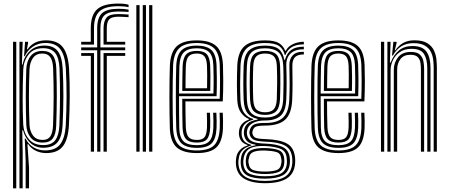

<svg xmlns="http://www.w3.org/2000/svg" viewBox="-20 -828 2453 1048"><path d="M120 200V49.2L115.2 -71.5H119.8Q134.5 -40.8 162.9 -23.9Q191.2 -7 225.2 -7Q283.8 -7 309.1 -41.1Q334.5 -75.2 338.8 -141.8Q343.2 -227 343.4 -302Q343.5 -377 339.2 -456Q334.8 -525 309.4 -559.2Q284 -593.5 227.8 -593.5Q189 -593.5 159.1 -573.1Q129.2 -552.8 115.2 -521.2H111.2L116.8 -600H133.2V-592.8L127 -559H130.5Q164.2 -607.8 231.5 -607.8Q293.2 -607.8 322.4 -570.8Q351.5 -533.8 356.8 -456Q361 -381.2 360.6 -303.8Q360.2 -226.2 356.2 -142.8Q351.5 -65.5 322.8 -29Q294 7.5 231.5 7.5Q201.5 7.5 175.6 -5Q149.8 -17.5 134 -40.8H129.8L138.5 87.8V200ZM51.2 200V-600H68.8V200ZM86.2 200V-600H103.8L99.5 -475.8L103.5 -475.5Q112 -521.2 143.4 -550.2Q174.8 -579.2 223.2 -579.2Q271.2 -579.2 294.6 -549.6Q318 -520 322 -456Q326.2 -378.5 326 -303.2Q325.8 -228 321.5 -142Q318 -81 294.1 -51.8Q270.2 -22.5 218.8 -21.5Q174.8 -20.8 145.8 -47.9Q116.8 -75 105.8 -117H101.5L103.8 5.8V200ZM215.8 -36Q262.2 -36 281.9 -63Q301.5 -90 304 -141.5Q307 -217 307.5 -293.9Q308 -370.8 304.8 -454.8Q302.2 -512.5 281.1 -538.8Q260 -565 215 -565Q163 -565 136.1 -530.2Q109.2 -495.5 107 -450.2Q100.5 -280.8 106.8 -147.2Q109.5 -103.2 136.9 -69.6Q164.2 -36 215.8 -36ZM213.2 -49.8Q169 -49.8 147.1 -77.6Q125.2 -105.5 123.5 -147Q117.8 -292.2 123.5 -450.2Q125.5 -495.2 147.6 -522.6Q169.8 -550 210.8 -550Q249.2 -550 267.4 -527.1Q285.5 -504.2 287.2 -455.8Q290.2 -376.8 290 -301.4Q289.8 -226 286.8 -142.5Q285 -94.8 268 -72.2Q251 -49.8 213.2 -49.8ZM213.2 -64.2Q241.2 -64.2 254.4 -83.1Q267.5 -102 269.5 -143Q272.5 -225.8 272.8 -299.5Q273 -373.2 270 -455.8Q268.2 -496 254.6 -515.9Q241 -535.8 210.5 -535.8Q176.8 -535.8 159.8 -511.2Q142.8 -486.8 141 -450Q138 -378 137.9 -300.1Q137.8 -222.2 141 -146.8Q142.8 -111.2 160.5 -87.8Q178.2 -64.2 213.2 -64.2Z M423.2 -584.5V-600H475.5V-673Q475.5 -745.5 509.9 -777Q544.2 -808.5 625.8 -808.5Q663.2 -808.5 681.8 -802V-788.8Q658.8 -794.2 625.8 -794.2Q554 -794.2 523.5 -766.4Q493 -738.5 493 -673V-584.5ZM510.5 0V-553.8H423.2V-569.2H510.5V-673Q510.5 -731.2 536.8 -755.6Q563 -780 625.8 -780Q645 -780 658.2 -778.9Q671.5 -777.8 681.8 -775.5V-762.5Q670.2 -763.5 656.5 -764.4Q642.8 -765.2 625.8 -765.2Q572.2 -765.2 550.1 -744.5Q528 -723.8 528 -673V-569.2H663.5V-553.8H528V0ZM545.2 -584.5V-673Q545.2 -711.5 561 -731.4Q576.8 -751.2 625.8 -751.2Q640 -751.2 653.4 -750.4Q666.8 -749.5 681.8 -748.5V-734.2Q666.5 -735.2 653.4 -736Q640.2 -736.8 625.8 -736.8Q590.5 -736.8 576.6 -722.9Q562.8 -709 562.8 -673V-600H663.5V-584.5ZM475.8 0V-523H423.2V-538.5H493.2V0ZM545.2 0V-538.5H663.5V-523H563V0ZM794 0V-800H811.5V0ZM724.2 0V-800H741.8V0ZM759.2 0V-800H776.8V0Z M1055 7.5Q980.2 7.5 945.1 -23.1Q910 -53.8 907 -127.8Q906 -160.2 905.4 -204.4Q904.8 -248.5 904.8 -296.8Q904.8 -345 905.4 -390.4Q906 -435.8 907.2 -470.5Q910.8 -544 945.1 -575.8Q979.5 -607.5 1054 -607.5Q1125.8 -607.5 1159.8 -577.1Q1193.8 -546.8 1197 -473.2Q1198.2 -443.2 1198.5 -389.4Q1198.8 -335.5 1196 -274.5H992Q992.2 -195.8 994.2 -134Q995.8 -96 1009 -80.1Q1022.2 -64.2 1055 -64.2Q1084.2 -64.2 1096.1 -78.8Q1108 -93.2 1109.8 -132Q1111 -162.8 1108.8 -212.8H1126.2Q1128.5 -162.5 1127.2 -131.2Q1125.2 -85.5 1109.1 -67.6Q1093 -49.8 1055 -49.8Q1013.5 -49.8 995.8 -68.4Q978 -87 976.5 -132.2Q975.5 -161.2 975.1 -205.5Q974.8 -249.8 974.8 -288.8H1179.2Q1181.2 -343.8 1181 -393.6Q1180.8 -443.5 1179.5 -472.8Q1176.5 -540.2 1146 -566.8Q1115.5 -593.2 1054 -593.2Q987.2 -593.2 957.5 -564.1Q927.8 -535 924.8 -469.5Q923.5 -434 922.9 -388.9Q922.2 -343.8 922.2 -296.1Q922.2 -248.5 922.9 -205Q923.5 -161.5 924.5 -129.2Q927.2 -62.5 957.6 -34.6Q988 -6.8 1055 -6.8Q1119.8 -6.8 1148.1 -34.5Q1176.5 -62.2 1179.5 -128.8Q1180.2 -145.2 1179.9 -167.6Q1179.5 -190 1178.5 -212.8H1196Q1197 -192.2 1197.4 -169.4Q1197.8 -146.5 1197 -128Q1193.8 -54.5 1161.1 -23.5Q1128.5 7.5 1055 7.5ZM1055 -21Q996.8 -21 970.6 -45.5Q944.5 -70 942 -130Q940.8 -163.8 940.2 -208.5Q939.8 -253.2 939.8 -301Q939.8 -348.8 940.2 -392.5Q940.8 -436.2 942 -468.2Q944.8 -529 971.2 -554Q997.8 -579 1054 -579Q1107 -579 1133.1 -555.6Q1159.2 -532.2 1162 -472.2Q1163 -448.2 1163.5 -403.1Q1164 -358 1162.2 -303H957.2Q957.2 -253 957.5 -214.1Q957.8 -175.2 958.5 -131.2Q959.2 -79.5 980.9 -57.5Q1002.5 -35.5 1055 -35.5Q1100.5 -35.5 1121.2 -55.8Q1142 -76 1144.5 -129.8Q1146 -163 1143.5 -212.8H1161Q1162.2 -190 1162.5 -168.4Q1162.8 -146.8 1162 -129.2Q1159.2 -69.8 1135.1 -45.4Q1111 -21 1055 -21ZM957.2 -317.5H1145Q1146.5 -365.5 1146 -407.4Q1145.5 -449.2 1144.5 -471.8Q1142.2 -524.8 1120.1 -544.6Q1098 -564.5 1054 -564.5Q1006.5 -564.5 984.1 -542.9Q961.8 -521.2 959.2 -467.2Q958.5 -443.8 958 -402.1Q957.5 -360.5 957.2 -317.5ZM974.8 -331.8Q975 -361.8 975.4 -397.6Q975.8 -433.5 976.8 -466.2Q978.8 -512.5 996.6 -531.4Q1014.5 -550.2 1054 -550.2Q1092 -550.2 1108.6 -532.1Q1125.2 -514 1127.2 -470.2Q1128 -452.8 1128.5 -415.4Q1129 -378 1127.8 -331.8ZM992.5 -346.2H1110.2Q1111.2 -386 1110.8 -420.4Q1110.2 -454.8 1109.8 -469.8Q1108 -506.8 1095.2 -521.2Q1082.5 -535.8 1054 -535.8Q1023 -535.8 1009.4 -520.1Q995.8 -504.5 994.2 -465.5Q993.5 -439.5 993 -410.2Q992.5 -381 992.5 -346.2Z M1426.5 172Q1353 172 1311.8 146.6Q1270.5 121.2 1267.5 64.8Q1267 56.5 1267.6 49.2Q1268.2 42 1269.2 35.2Q1271.8 9.8 1289 -8.6Q1306.2 -27 1330.8 -33.2V-36.8Q1306.8 -44.8 1296.8 -58.9Q1286.8 -73 1284.5 -92Q1283.5 -101 1284.5 -111.2Q1289 -157.8 1338 -174.8V-178.8Q1313.5 -188.2 1295.4 -213.2Q1277.2 -238.2 1275.2 -281Q1273.2 -328.5 1273.2 -371.4Q1273.2 -414.2 1275.2 -470Q1278.5 -544.2 1314.4 -575.9Q1350.2 -607.5 1426.8 -607.5Q1477.8 -607.5 1502.1 -592.8Q1526.5 -578 1536.5 -551H1540Q1550 -570 1567.9 -580.9Q1585.8 -591.8 1605.1 -596.1Q1624.5 -600.5 1638.5 -600V-585.8Q1595 -585.8 1570.6 -569.5Q1546.2 -553.2 1538 -527.8H1534.5Q1526.8 -560 1503.5 -576.6Q1480.2 -593.2 1426.8 -593.2Q1357.5 -593.2 1326.6 -564.1Q1295.8 -535 1292.8 -470Q1291 -421 1290.8 -379.4Q1290.5 -337.8 1292.5 -281.2Q1294.8 -234.8 1313.8 -210.5Q1332.8 -186.2 1362 -179V-174.8Q1331.5 -166.8 1316.6 -150.9Q1301.8 -135 1299.2 -111.8Q1298.2 -101.5 1299.2 -91.5Q1301.2 -73 1312.2 -59Q1323.2 -45 1351.5 -37.2V-33.8Q1290 -17.8 1283.5 35.2Q1282 42.8 1281.4 49.2Q1280.8 55.8 1281.2 64.8Q1285 117.2 1321.6 138.4Q1358.2 159.5 1426.5 159.5Q1495.8 159.5 1532.6 138.5Q1569.5 117.5 1575.2 64.8Q1576.5 51.5 1575 35Q1570.2 -15.5 1534.2 -34.1Q1498.2 -52.8 1429.5 -54.8Q1381 -56.5 1364.6 -65.6Q1348.2 -74.8 1343.8 -91.2Q1339.8 -102.2 1342 -111.8Q1347 -136.5 1363.6 -146.9Q1380.2 -157.2 1426.8 -156.8Q1490 -156 1522.6 -183.9Q1555.2 -211.8 1558.8 -280Q1561 -330.8 1561 -372.4Q1561 -414 1559.5 -471Q1558.5 -505 1577.9 -525.9Q1597.2 -546.8 1638.5 -545.2V-530.8Q1605.2 -531.2 1590 -515.8Q1574.8 -500.2 1575.8 -465Q1576.8 -414 1576.8 -371.2Q1576.8 -328.5 1574.8 -280.5Q1570.8 -206.5 1536.4 -174.6Q1502 -142.8 1426.8 -142.5Q1383 -142.2 1371.9 -134Q1360.8 -125.8 1357.8 -108.5Q1356.5 -102 1358.5 -96.8Q1362.2 -82 1375.1 -76Q1388 -70 1429.5 -68.8Q1506.2 -66.2 1546 -44.6Q1585.8 -23 1590.8 35.2Q1592 49.2 1590.8 64.8Q1585.8 121.2 1544.6 146.6Q1503.5 172 1426.5 172ZM1426.5 147.2Q1363 147.2 1330.1 129.9Q1297.2 112.5 1294 65.2Q1293 50.2 1295.5 35Q1302.2 -23.5 1375 -34.8V-38.2Q1343.2 -43.2 1329.5 -56.8Q1315.8 -70.2 1312 -91.8Q1310.5 -100.8 1311.5 -111.8Q1313.5 -136.2 1330.5 -152.6Q1347.5 -169 1385.8 -175.2V-179Q1349.2 -186.8 1330.8 -210.5Q1312.2 -234.2 1310 -282.5Q1308.2 -324.5 1308.1 -369Q1308 -413.5 1310 -468.8Q1312.8 -530 1341.1 -554.5Q1369.5 -579 1426.8 -579Q1477 -579 1500.4 -560.9Q1523.8 -542.8 1531.8 -501.2H1535.2Q1546 -538.2 1569.8 -555.5Q1593.5 -572.8 1638.5 -573.2V-558.8Q1591 -559.8 1565.8 -535.6Q1540.5 -511.5 1542.8 -466.8Q1544.5 -417 1544.4 -370Q1544.2 -323 1542.5 -283Q1539.2 -218.8 1509.8 -194.4Q1480.2 -170 1426.8 -170.5Q1386.5 -170.8 1359.8 -156.2Q1333 -141.8 1328.5 -114.8Q1326.2 -103 1328.5 -92.2Q1333.2 -67.8 1355.4 -56.6Q1377.5 -45.5 1429.5 -44Q1490.5 -42.2 1524.4 -24.8Q1558.2 -7.2 1561.8 35.2Q1563.5 50.8 1562 65Q1557 111.2 1522.9 129.2Q1488.8 147.2 1426.5 147.2ZM1426.8 -186.5Q1475.2 -186.5 1499 -208.2Q1522.8 -230 1525.8 -284Q1527.2 -321.5 1527.6 -368.8Q1528 -416 1526.2 -468Q1524 -522.8 1498.9 -543.6Q1473.8 -564.5 1426.8 -564.5Q1376.8 -564.5 1353.2 -542.6Q1329.8 -520.8 1327.5 -467.5Q1325.5 -418 1325.6 -371.9Q1325.8 -325.8 1327.5 -283.5Q1330 -231.5 1353.5 -209Q1377 -186.5 1426.8 -186.5ZM1426.8 -200.8Q1387.5 -200.8 1367.2 -218.9Q1347 -237 1345 -284.2Q1343 -327 1343.1 -374.8Q1343.2 -422.5 1345 -466.8Q1347 -513.8 1366.9 -532Q1386.8 -550.2 1426.8 -550.2Q1468.2 -550.2 1487.6 -531.8Q1507 -513.2 1508.8 -467.5Q1512 -369.5 1508.2 -284.8Q1505.8 -238 1486.1 -219.4Q1466.5 -200.8 1426.8 -200.8ZM1426.8 -215.2Q1458.2 -215.2 1473.5 -230.8Q1488.8 -246.2 1490.8 -286Q1492.5 -326.8 1492.8 -373.5Q1493 -420.2 1491.2 -466.5Q1489.8 -505.8 1474.5 -520.8Q1459.2 -535.8 1426.8 -535.8Q1395 -535.8 1379.5 -520.6Q1364 -505.5 1362.2 -465.8Q1360.5 -421.5 1360.5 -375.1Q1360.5 -328.8 1362.2 -285.2Q1364 -245.2 1379.9 -230.2Q1395.8 -215.2 1426.8 -215.2ZM1426.5 134Q1488.2 134 1515.1 117.9Q1542 101.8 1545.8 64.8Q1547 51.8 1545 35Q1541.5 -3.2 1511.8 -15.5Q1482 -27.8 1429.5 -30.8Q1374.5 -34 1345.6 -18.6Q1316.8 -3.2 1310 35Q1306.8 49.8 1308.2 65.2Q1311.8 106.2 1342 120.1Q1372.2 134 1426.5 134ZM1426.5 121.8Q1376.8 121.8 1350.9 110.2Q1325 98.8 1322.2 65Q1320.2 49.5 1323.2 34.8Q1328.2 0.8 1354.9 -10.2Q1381.5 -21.2 1430.2 -19.8Q1475.5 -18.2 1501.2 -8.4Q1527 1.5 1530.8 35Q1533.2 50.2 1531.2 65Q1527.5 99.5 1501.2 110.6Q1475 121.8 1426.5 121.8ZM1426.5 108.5Q1465 108.5 1488.1 101Q1511.2 93.5 1515 65.2Q1518.8 51 1514.5 35.2Q1511.5 8.5 1488.8 1.9Q1466 -4.8 1429.5 -6.2Q1387.2 -7.8 1364.5 0.9Q1341.8 9.5 1339 34.8Q1333.5 50 1337.5 65.2Q1340.8 92.8 1363.4 100.6Q1386 108.5 1426.5 108.5Z M1828 7.5Q1753.2 7.5 1718.1 -23.1Q1683 -53.8 1680 -127.8Q1679 -160.2 1678.4 -204.4Q1677.8 -248.5 1677.8 -296.8Q1677.8 -345 1678.4 -390.4Q1679 -435.8 1680.2 -470.5Q1683.8 -544 1718.1 -575.8Q1752.5 -607.5 1827 -607.5Q1898.8 -607.5 1932.8 -577.1Q1966.8 -546.8 1970 -473.2Q1971.2 -443.2 1971.5 -389.4Q1971.8 -335.5 1969 -274.5H1765Q1765.2 -195.8 1767.2 -134Q1768.8 -96 1782 -80.1Q1795.2 -64.2 1828 -64.2Q1857.2 -64.2 1869.1 -78.8Q1881 -93.2 1882.8 -132Q1884 -162.8 1881.8 -212.8H1899.2Q1901.5 -162.5 1900.2 -131.2Q1898.2 -85.5 1882.1 -67.6Q1866 -49.8 1828 -49.8Q1786.5 -49.8 1768.8 -68.4Q1751 -87 1749.5 -132.2Q1748.5 -161.2 1748.1 -205.5Q1747.8 -249.8 1747.8 -288.8H1952.2Q1954.2 -343.8 1954 -393.6Q1953.8 -443.5 1952.5 -472.8Q1949.5 -540.2 1919 -566.8Q1888.5 -593.2 1827 -593.2Q1760.2 -593.2 1730.5 -564.1Q1700.8 -535 1697.8 -469.5Q1696.5 -434 1695.9 -388.9Q1695.2 -343.8 1695.2 -296.1Q1695.2 -248.5 1695.9 -205Q1696.5 -161.5 1697.5 -129.2Q1700.2 -62.5 1730.6 -34.6Q1761 -6.8 1828 -6.8Q1892.8 -6.8 1921.1 -34.5Q1949.5 -62.2 1952.5 -128.8Q1953.2 -145.2 1952.9 -167.6Q1952.5 -190 1951.5 -212.8H1969Q1970 -192.2 1970.4 -169.4Q1970.8 -146.5 1970 -128Q1966.8 -54.5 1934.1 -23.5Q1901.5 7.5 1828 7.5ZM1828 -21Q1769.8 -21 1743.6 -45.5Q1717.5 -70 1715 -130Q1713.8 -163.8 1713.2 -208.5Q1712.8 -253.2 1712.8 -301Q1712.8 -348.8 1713.2 -392.5Q1713.8 -436.2 1715 -468.2Q1717.8 -529 1744.2 -554Q1770.8 -579 1827 -579Q1880 -579 1906.1 -555.6Q1932.2 -532.2 1935 -472.2Q1936 -448.2 1936.5 -403.1Q1937 -358 1935.2 -303H1730.2Q1730.2 -253 1730.5 -214.1Q1730.8 -175.2 1731.5 -131.2Q1732.2 -79.5 1753.9 -57.5Q1775.5 -35.5 1828 -35.5Q1873.5 -35.5 1894.2 -55.8Q1915 -76 1917.5 -129.8Q1919 -163 1916.5 -212.8H1934Q1935.2 -190 1935.5 -168.4Q1935.8 -146.8 1935 -129.2Q1932.2 -69.8 1908.1 -45.4Q1884 -21 1828 -21ZM1730.2 -317.5H1918Q1919.5 -365.5 1919 -407.4Q1918.5 -449.2 1917.5 -471.8Q1915.2 -524.8 1893.1 -544.6Q1871 -564.5 1827 -564.5Q1779.5 -564.5 1757.1 -542.9Q1734.8 -521.2 1732.2 -467.2Q1731.5 -443.8 1731 -402.1Q1730.5 -360.5 1730.2 -317.5ZM1747.8 -331.8Q1748 -361.8 1748.4 -397.6Q1748.8 -433.5 1749.8 -466.2Q1751.8 -512.5 1769.6 -531.4Q1787.5 -550.2 1827 -550.2Q1865 -550.2 1881.6 -532.1Q1898.2 -514 1900.2 -470.2Q1901 -452.8 1901.5 -415.4Q1902 -378 1900.8 -331.8ZM1765.5 -346.2H1883.2Q1884.2 -386 1883.8 -420.4Q1883.2 -454.8 1882.8 -469.8Q1881 -506.8 1868.2 -521.2Q1855.5 -535.8 1827 -535.8Q1796 -535.8 1782.4 -520.1Q1768.8 -504.5 1767.2 -465.5Q1766.5 -439.5 1766 -410.2Q1765.5 -381 1765.5 -346.2Z M2347.2 0V-458Q2347.2 -477.5 2344.6 -500.6Q2342 -523.8 2331.8 -544.8Q2321.5 -565.8 2299 -579.1Q2276.5 -592.5 2237 -592.5Q2198 -592.5 2170.5 -575.1Q2143 -557.8 2124.5 -525H2119.8L2127 -600H2144.5L2144.8 -593L2134.8 -553.8H2138Q2156 -579.8 2181.2 -593.9Q2206.5 -608 2242 -608Q2287.8 -608 2312.9 -592Q2338 -576 2348.9 -552Q2359.8 -528 2362.1 -503.2Q2364.5 -478.5 2364.5 -461.2V0ZM2059.5 0V-600H2077V0ZM2094.5 0V-600H2111.8L2108.2 -486.8H2112.5Q2127.8 -528.2 2157.8 -552.8Q2187.8 -577.2 2232.2 -576.8Q2286 -576.5 2307.9 -546Q2329.8 -515.5 2329.8 -457V0H2312.2V-455Q2312.2 -504 2294.6 -532.8Q2277 -561.5 2226.2 -561.5Q2188.2 -561.5 2162.9 -544Q2137.5 -526.5 2124.8 -499.8Q2112 -473 2112 -445V0ZM2129.5 0V-446.5Q2129.5 -486.2 2152.9 -515.4Q2176.2 -544.5 2222.5 -544.5Q2257 -544.5 2272.2 -529.5Q2287.5 -514.5 2291.2 -493Q2295 -471.5 2295 -451.8V0H2277.5V-450.8Q2277.5 -467.5 2274.9 -485.6Q2272.2 -503.8 2260.2 -516.4Q2248.2 -529 2220 -529Q2183.8 -529 2165.8 -505.6Q2147.8 -482.2 2147.8 -447.8V0Z"/></svg>

Font: Big Shoulders Inline Display SemiBold
Style: Regular
Weight: 600
Designer: Patric King
Foundry: XO Type Co
Version: Version 1.000